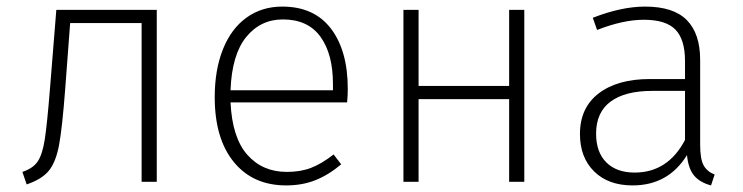

<svg xmlns="http://www.w3.org/2000/svg" viewBox="-20 -552 2255 583"><path d="M456 -522V0H410V-482H193L178 -282Q169 -164 159.5 -112.5Q150 -61 129 -34.5Q108 -8 61 8L48 -30Q81 -41 95 -62.5Q109 -84 116 -129Q123 -174 132 -286L151 -522Z M1034 -241H680Q685 -134 731 -82Q777 -30 851 -30Q893 -30 925 -42.5Q957 -55 993 -83L1016 -53Q978 -21 938 -5Q898 11 849 11Q748 11 690 -60Q632 -131 632 -257Q632 -340 657 -402.5Q682 -465 728.5 -498.5Q775 -532 837 -532Q934 -532 985 -465Q1036 -398 1036 -282Q1036 -261 1034 -241ZM991 -297Q991 -388 953 -440.5Q915 -493 839 -493Q771 -493 727.5 -439.5Q684 -386 680 -278H991Z M1526 -251H1251V0H1205V-522H1251V-291H1526V-522H1572V0H1526Z M2150 -22 2139 11Q2105 2 2087.5 -19Q2070 -40 2066 -81Q2009 11 1901 11Q1827 11 1784 -31.5Q1741 -74 1741 -145Q1741 -225 1798 -268.5Q1855 -312 1953 -312H2060V-367Q2060 -432 2031 -462Q2002 -492 1935 -492Q1872 -492 1793 -461L1780 -498Q1867 -532 1939 -532Q2025 -532 2065.5 -491Q2106 -450 2106 -370V-113Q2106 -69 2116.5 -50Q2127 -31 2150 -22ZM2060 -127V-276H1960Q1878 -276 1834 -243.5Q1790 -211 1790 -146Q1790 -90 1821 -59Q1852 -28 1907 -28Q2008 -28 2060 -127Z"/></svg>

Font: FiraGO ExtraLight
Style: Regular
Weight: 200
Designer: bBox Type
Foundry: bBox Type GmbH
Version: Version 1.001